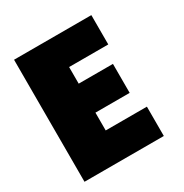

<svg xmlns="http://www.w3.org/2000/svg" viewBox="-167 -836 939 981"><g transform="rotate(-30 303.0 -345.0)"><path d="M519 15H51V-705H507V-532H276V-434H478V-263H276V-158H519Z"/></g></svg>

Font: Repo
Style: ExtraBlack
Weight: 1000
Designer: Stefan Peev
Foundry: Context Ltd
Version: Version 001.000